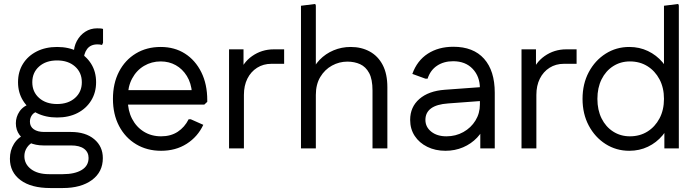

<svg xmlns="http://www.w3.org/2000/svg" viewBox="-20 -749 3521 969"><path d="M234 200Q137 200 83.5 160Q30 120 30 52Q30 10 50.5 -23Q71 -56 111 -74L150 -33Q128 -23 115.5 -3.5Q103 16 103 39Q103 79 136.5 104.5Q170 130 228 130H297Q357 130 392 109Q427 88 427 48Q427 19 404.5 2Q382 -15 338 -15H199Q160 -15 128.5 -29Q97 -43 78.5 -68Q60 -93 60 -127Q60 -159 78.5 -186.5Q97 -214 139 -229L180 -190Q153 -184 142 -169Q131 -154 131 -135Q131 -110 150.5 -96.5Q170 -83 203 -83H338Q412 -83 455.5 -46.5Q499 -10 499 49Q499 119 444 159.5Q389 200 297 200ZM268 -156Q210 -156 165.5 -178.5Q121 -201 96 -241.5Q71 -282 71 -334Q71 -387 96 -427Q121 -467 165.5 -489.5Q210 -512 268 -512Q327 -512 371 -489.5Q415 -467 440 -427Q465 -387 465 -334Q465 -282 440 -241.5Q415 -201 371 -178.5Q327 -156 268 -156ZM268 -224Q324 -224 358.5 -254.5Q393 -285 393 -334Q393 -383 358.5 -413.5Q324 -444 268 -444Q212 -444 177.5 -413.5Q143 -383 143 -334Q143 -285 177.5 -254.5Q212 -224 268 -224ZM402 -440 352 -475Q352 -513 368 -542.5Q384 -572 410.5 -589Q437 -606 470 -606Q477 -606 486 -605.5Q495 -605 500 -603V-533L495 -522Q485 -525 472 -525Q437 -525 419.5 -501.5Q402 -478 402 -440Z M793 12Q722 12 667 -21Q612 -54 581 -113Q550 -172 550 -250Q550 -328 580.5 -387Q611 -446 665.5 -479Q720 -512 791 -512Q861 -512 913.5 -478.5Q966 -445 996 -384.5Q1026 -324 1026 -244V-235L1011 -221H594V-294H982L949 -280Q945 -330 923 -365.5Q901 -401 867 -420Q833 -439 791 -439Q745 -439 707 -416.5Q669 -394 647 -353Q625 -312 625 -258V-245Q625 -191 646.5 -149.5Q668 -108 706 -84.5Q744 -61 793 -61Q842 -61 877 -84Q912 -107 932 -147H943L1006 -119Q978 -59 922.5 -23.5Q867 12 793 12Z M1136 0V-500H1209V-355L1187 -374Q1204 -432 1252.5 -466Q1301 -500 1362 -500H1414V-427H1350Q1309 -427 1277.5 -407Q1246 -387 1228.5 -352Q1211 -317 1211 -270V0Z M1499 0V-720L1571 -729L1574 -721V-355L1550 -374Q1563 -416 1593 -447Q1623 -478 1663.5 -495Q1704 -512 1750 -512Q1804 -512 1846 -489Q1888 -466 1911.5 -421Q1935 -376 1935 -309V0H1860V-292Q1860 -349 1843 -380.5Q1826 -412 1797.5 -425Q1769 -438 1733 -438Q1692 -438 1655.5 -418Q1619 -398 1596.5 -360.5Q1574 -323 1574 -270V0Z M2228 12Q2177 12 2136.5 -8Q2096 -28 2073 -63Q2050 -98 2050 -144Q2050 -209 2096.5 -249.5Q2143 -290 2225 -296L2417 -310V-240L2242 -227Q2184 -223 2155.5 -202Q2127 -181 2127 -144Q2127 -108 2156.5 -84.5Q2186 -61 2233 -61Q2280 -61 2318.5 -82.5Q2357 -104 2379.5 -140.5Q2402 -177 2402 -222V-303Q2402 -363 2365.5 -401.5Q2329 -440 2267 -440Q2220 -440 2186 -417.5Q2152 -395 2138 -352H2127L2061 -376Q2085 -443 2139 -478Q2193 -513 2268 -513Q2369 -513 2423 -452.5Q2477 -392 2477 -281V0H2404V-145L2430 -126Q2418 -86 2388 -54.5Q2358 -23 2317 -5.5Q2276 12 2228 12Z M2612 0V-500H2685V-355L2663 -374Q2680 -432 2728.5 -466Q2777 -500 2838 -500H2890V-427H2826Q2785 -427 2753.5 -407Q2722 -387 2704.5 -352Q2687 -317 2687 -270V0Z M3156 12Q3090 12 3036.5 -22Q2983 -56 2951.5 -115Q2920 -174 2920 -250Q2920 -326 2951.5 -385Q2983 -444 3036.5 -478Q3090 -512 3156 -512Q3207 -512 3250 -491.5Q3293 -471 3324 -434.5Q3355 -398 3370 -348V-152Q3355 -103 3324 -66Q3293 -29 3250 -8.5Q3207 12 3156 12ZM3159 -61Q3209 -61 3247.5 -85Q3286 -109 3308.5 -151.5Q3331 -194 3331 -250Q3331 -306 3308.5 -348.5Q3286 -391 3247.5 -415Q3209 -439 3159 -439Q3112 -439 3074.5 -415Q3037 -391 3016 -348.5Q2995 -306 2995 -250Q2995 -194 3016 -151.5Q3037 -109 3074.5 -85Q3112 -61 3159 -61ZM3333 0V-187L3345 -250L3331 -313V-720L3403 -729L3406 -721V0Z"/></svg>

Font: Fustat
Style: Regular
Weight: 400
Designer: Mohamed Gaber, Khaled Hosny, Laura Garcia Mut
Foundry: Kief Type Foundry, Alif Type Foundry, Hard Type Foundry
Version: Version 1.007